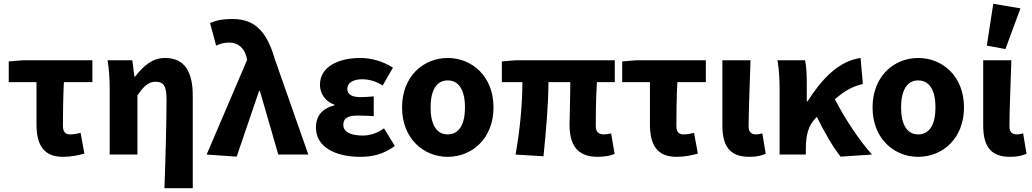

<svg xmlns="http://www.w3.org/2000/svg" viewBox="-20 -813 5428 1010"><path d="M172 -157C172 -55 207 12 311 12C354 12 392 4 424 -5L404 -114C383 -109 367 -106 349 -106C326 -106 311 -117 311 -151C311 -211 312 -296 316 -381H466V-496H100L26 -490V-381H172Z M856 -289C856 -175 851 21 845 177H994V-308C994 -432 954 -508 849 -508C780 -508 734 -466 691 -410H687L676 -496H546C555 -442 557 -383 557 -344V0H703V-311C736 -360 762 -383 797 -383C841 -383 856 -361 856 -289Z M1067 0 1225 11 1343 -335H1347L1444 0H1602L1425 -504C1383 -649 1319 -713 1204 -713C1145 -713 1117 -705 1085 -692L1117 -573C1139 -583 1157 -589 1187 -589C1229 -589 1265 -563 1277 -512L1280 -498Z M1642 -141C1642 -39 1746 12 1874 12C1937 12 1993 1 2057 -45L2000 -138C1961 -109 1920 -100 1888 -100C1821 -100 1786 -121 1786 -156C1786 -191 1809 -205 1861 -205C1888 -205 1918 -204 1946 -202V-306C1923 -304 1898 -302 1877 -302C1830 -302 1807 -317 1807 -346C1807 -376 1837 -396 1884 -396C1922 -396 1960 -385 1993 -363L2047 -457C1998 -489 1935 -508 1876 -508C1764 -508 1663 -465 1663 -366C1663 -326 1688 -279 1739 -263V-259C1679 -243 1642 -208 1642 -141Z M2095 -248C2095 -83 2209 12 2335 12C2462 12 2576 -83 2576 -248C2576 -413 2462 -508 2335 -508C2209 -508 2095 -413 2095 -248ZM2426 -248C2426 -162 2397 -106 2335 -106C2274 -106 2245 -162 2245 -248C2245 -334 2274 -390 2335 -390C2397 -390 2426 -334 2426 -248Z M2976 -157C2976 -55 3013 12 3124 12C3161 12 3194 5 3213 -3L3195 -111C3181 -108 3168 -106 3158 -106C3130 -106 3114 -117 3114 -151C3114 -175 3114 -294 3120 -381H3214V-496H2694L2620 -490V-381H2728C2728 -270 2716 -133 2692 0L2839 9C2852 -122 2865 -262 2865 -381H2980C2980 -298 2976 -187 2976 -157Z M3399 -157C3399 -55 3434 12 3538 12C3581 12 3619 4 3651 -5L3631 -114C3610 -109 3594 -106 3576 -106C3553 -106 3538 -117 3538 -151C3538 -211 3539 -296 3543 -381H3693V-496H3327L3253 -490V-381H3399Z M3780 -155C3780 -54 3811 12 3921 12C3963 12 3986 5 4008 -4L3990 -112C3980 -108 3967 -106 3959 -106C3932 -106 3918 -117 3918 -149C3918 -232 3925 -380 3928 -496H3780Z M4567 0C4501 -73 4421 -194 4372 -291C4425 -337 4468 -360 4519 -371L4507 -508C4391 -492 4302 -396 4228 -280H4224V-374C4224 -420 4222 -464 4215 -496H4070C4079 -444 4081 -383 4081 -344V0H4219V-29C4219 -104 4233 -152 4269 -190L4277 -198C4321 -109 4363 -38 4402 11Z M4570 -248C4570 -83 4684 12 4810 12C4937 12 5051 -83 5051 -248C5051 -413 4937 -508 4810 -508C4684 -508 4570 -413 4570 -248ZM4901 -248C4901 -162 4872 -106 4810 -106C4749 -106 4720 -162 4720 -248C4720 -334 4749 -390 4810 -390C4872 -390 4901 -334 4901 -248Z M5205 -793 5171 -573 5269 -555 5348 -769ZM5152 -155C5152 -54 5183 12 5293 12C5335 12 5358 5 5380 -4L5362 -112C5352 -108 5339 -106 5331 -106C5304 -106 5290 -117 5290 -149C5290 -232 5297 -380 5300 -496H5152Z"/></svg>

Font: Cambridge Sans Bold
Style: Regular
Weight: 700
Version: Version 2.020;PS 002.020;hotconv 1.0.88;makeotf.lib2.5.64775